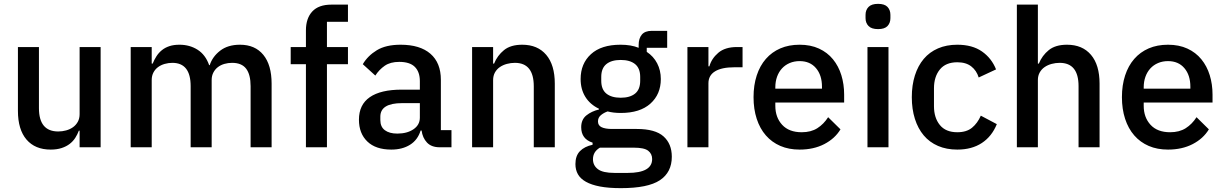

<svg xmlns="http://www.w3.org/2000/svg" viewBox="-20 -764 6353 996"><path d="M393 -86H389Q382 -67 370.5 -49Q359 -31 341.5 -17.5Q324 -4 299.5 4Q275 12 243 12Q162 12 117.5 -40Q73 -92 73 -189V-520H182V-203Q182 -82 282 -82Q303 -82 323 -87.5Q343 -93 358.5 -104Q374 -115 383.5 -132Q393 -149 393 -172V-520H502V0H393Z M658 0V-520H767V-434H772Q780 -454 791.5 -472Q803 -490 819.5 -503.5Q836 -517 858.5 -524.5Q881 -532 911 -532Q964 -532 1005 -506Q1046 -480 1065 -426H1068Q1082 -470 1122 -501Q1162 -532 1225 -532Q1303 -532 1346 -479.5Q1389 -427 1389 -330V0H1280V-317Q1280 -377 1257 -407.5Q1234 -438 1184 -438Q1163 -438 1144 -432.5Q1125 -427 1110.5 -416Q1096 -405 1087 -388Q1078 -371 1078 -349V0H969V-317Q969 -438 874 -438Q854 -438 834.5 -432.5Q815 -427 800 -416Q785 -405 776 -388Q767 -371 767 -349V0Z M1567 -431H1488V-520H1567V-606Q1567 -669 1600 -704.5Q1633 -740 1699 -740H1785V-651H1676V-520H1785V-431H1676V0H1567Z M2261 0Q2218 0 2195 -24.5Q2172 -49 2167 -87H2162Q2147 -38 2107 -13Q2067 12 2010 12Q1929 12 1885.5 -30Q1842 -72 1842 -143Q1842 -221 1898.5 -260Q1955 -299 2064 -299H2158V-343Q2158 -391 2132 -417Q2106 -443 2051 -443Q2005 -443 1976 -423Q1947 -403 1927 -372L1862 -431Q1888 -475 1935 -503.5Q1982 -532 2058 -532Q2159 -532 2213 -485Q2267 -438 2267 -350V-89H2322V0ZM2041 -71Q2092 -71 2125 -93.5Q2158 -116 2158 -154V-229H2066Q1953 -229 1953 -159V-141Q1953 -106 1976.5 -88.5Q2000 -71 2041 -71Z M2429 0V-520H2538V-434H2543Q2560 -476 2594.5 -504Q2629 -532 2689 -532Q2769 -532 2813.5 -479.5Q2858 -427 2858 -330V0H2749V-316Q2749 -438 2651 -438Q2630 -438 2609.5 -432.5Q2589 -427 2573 -416Q2557 -405 2547.5 -388Q2538 -371 2538 -348V0Z M3465 49Q3465 130 3403 171Q3341 212 3201 212Q3137 212 3092.5 203.5Q3048 195 3019.5 179Q2991 163 2978 140Q2965 117 2965 87Q2965 44 2988.5 20Q3012 -4 3054 -13V-24Q2995 -43 2995 -104Q2995 -144 3022 -165.5Q3049 -187 3087 -196V-200Q3041 -222 3016.5 -261.5Q2992 -301 2992 -354Q2992 -434 3045.5 -483Q3099 -532 3199 -532Q3254 -532 3293 -516V-530Q3293 -565 3309.5 -584.5Q3326 -604 3361 -604H3441V-516H3335V-495Q3370 -472 3389 -435.5Q3408 -399 3408 -354Q3408 -275 3354 -226.5Q3300 -178 3200 -178Q3162 -178 3132 -186Q3112 -179 3097 -166.5Q3082 -154 3082 -134Q3082 -113 3101 -104Q3120 -95 3155 -95H3283Q3379 -95 3422 -56.5Q3465 -18 3465 49ZM3363 61Q3363 34 3342.5 18Q3322 2 3268 2H3092Q3056 23 3056 62Q3056 94 3081.5 113.5Q3107 133 3168 133H3236Q3363 133 3363 61ZM3200 -257Q3248 -257 3274.5 -278.5Q3301 -300 3301 -345V-365Q3301 -410 3274.5 -431.5Q3248 -453 3200 -453Q3152 -453 3125.5 -431.5Q3099 -410 3099 -365V-345Q3099 -300 3125.5 -278.5Q3152 -257 3200 -257Z M3546 0V-520H3655V-420H3660Q3671 -460 3706 -490Q3741 -520 3803 -520H3832V-415H3789Q3724 -415 3689.5 -394Q3655 -373 3655 -332V0Z M4128 12Q4072 12 4028 -7Q3984 -26 3953 -61.5Q3922 -97 3905.5 -147.5Q3889 -198 3889 -260Q3889 -322 3905.5 -372.5Q3922 -423 3953 -458.5Q3984 -494 4028 -513Q4072 -532 4128 -532Q4185 -532 4228.5 -512Q4272 -492 4301 -456.5Q4330 -421 4344.5 -374Q4359 -327 4359 -273V-232H4002V-215Q4002 -155 4037.5 -116.5Q4073 -78 4139 -78Q4187 -78 4220 -99Q4253 -120 4276 -156L4340 -93Q4311 -45 4256 -16.5Q4201 12 4128 12ZM4128 -447Q4100 -447 4076.5 -437Q4053 -427 4036.5 -409Q4020 -391 4011 -366Q4002 -341 4002 -311V-304H4244V-314Q4244 -374 4213 -410.5Q4182 -447 4128 -447Z M4535 -613Q4501 -613 4485.5 -629Q4470 -645 4470 -670V-687Q4470 -712 4485.5 -728Q4501 -744 4535 -744Q4569 -744 4584 -728Q4599 -712 4599 -687V-670Q4599 -645 4584 -629Q4569 -613 4535 -613ZM4480 -520H4589V0H4480Z M4946 12Q4890 12 4846 -7Q4802 -26 4772 -61.5Q4742 -97 4726 -147.5Q4710 -198 4710 -260Q4710 -322 4726 -372.5Q4742 -423 4772 -458.5Q4802 -494 4846 -513Q4890 -532 4946 -532Q5024 -532 5074 -497Q5124 -462 5147 -404L5057 -362Q5046 -398 5018.5 -419.5Q4991 -441 4946 -441Q4886 -441 4855.5 -403.5Q4825 -366 4825 -306V-213Q4825 -153 4855.5 -115.5Q4886 -78 4946 -78Q4994 -78 5022.5 -101.5Q5051 -125 5068 -164L5151 -120Q5125 -56 5073 -22Q5021 12 4946 12Z M5255 -740H5364V-434H5369Q5386 -476 5420.5 -504Q5455 -532 5515 -532Q5595 -532 5639.5 -479.5Q5684 -427 5684 -330V0H5575V-317Q5575 -438 5477 -438Q5456 -438 5435.5 -432.5Q5415 -427 5399 -416Q5383 -405 5373.5 -388Q5364 -371 5364 -349V0H5255Z M6039 12Q5983 12 5939 -7Q5895 -26 5864 -61.5Q5833 -97 5816.5 -147.5Q5800 -198 5800 -260Q5800 -322 5816.5 -372.5Q5833 -423 5864 -458.5Q5895 -494 5939 -513Q5983 -532 6039 -532Q6096 -532 6139.5 -512Q6183 -492 6212 -456.5Q6241 -421 6255.5 -374Q6270 -327 6270 -273V-232H5913V-215Q5913 -155 5948.5 -116.5Q5984 -78 6050 -78Q6098 -78 6131 -99Q6164 -120 6187 -156L6251 -93Q6222 -45 6167 -16.5Q6112 12 6039 12ZM6039 -447Q6011 -447 5987.5 -437Q5964 -427 5947.5 -409Q5931 -391 5922 -366Q5913 -341 5913 -311V-304H6155V-314Q6155 -374 6124 -410.5Q6093 -447 6039 -447Z"/></svg>

Font: IBM Plex Arabic Medium
Style: Regular
Weight: 500
Designer: Mike Abbink, Paul van der Laan, Pieter van Rosmalen, Wael Morcos, Khajak Apelian
Foundry: Bold Monday
Version: Version 1.0